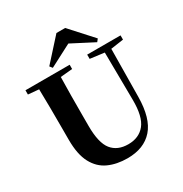

<svg xmlns="http://www.w3.org/2000/svg" viewBox="-223 -1152 1275 1339"><g transform="rotate(-30 414.5 -482.5)"><path d="M458 -879.9 279.8 -787.1 263.2 -808.1 422.9 -984.9H493.2L653.8 -808.1L637.2 -787.1ZM801.8 -747.1V-712.9L699.2 -698.2L694.8 -314Q692.9 -141.6 621.3 -60.8Q549.8 20 417 20Q331.1 20 265.1 -10Q199.2 -40 162.1 -109.6Q125 -179.2 125 -296.9V-405.8Q125 -479.5 124.5 -554.7Q124 -629.9 122.1 -705.1L36.1 -712.9V-747.1H392.1V-712.9L295.9 -704.1Q293.9 -630.4 293.5 -555.4Q293 -480.5 293 -405.8V-312Q293 -174.8 338.4 -118.4Q383.8 -62 470.2 -62Q557.1 -62 604.7 -121.1Q652.3 -180.2 650.9 -315.9L647 -698.2L533.2 -712.9V-747.1Z"/></g></svg>

Font: Source Han Serif JP Heavy
Style: Regular
Weight: 900
Designer: Ryoko NISHIZUKA  (kana & ideographs); Frank Grießhammer (Latin, Greek & Cyrillic); Wenlong ZHANG  (bopomofo); Sandoll Co
Foundry: Adobe Systems Incorporated
Version: Version 1.001;PS 1.001;hotconv 16.6.54;makeotf.lib2.5.65590